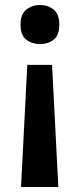

<svg xmlns="http://www.w3.org/2000/svg" viewBox="-20 -566 320 767"><path d="M89 -307H188L213 181H64ZM217 -468Q217 -425 194.5 -407.5Q172 -390 140 -390Q108 -390 85 -407.5Q62 -425 62 -468Q62 -509 85 -527.5Q108 -546 140 -546Q172 -546 194.5 -527.5Q217 -509 217 -468Z"/></svg>

Font: Noto Sans Adlam Unjoined SemiBold
Style: Regular
Weight: 600
Version: Version 3.001